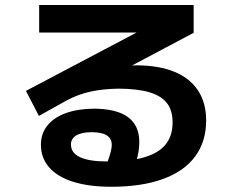

<svg xmlns="http://www.w3.org/2000/svg" viewBox="-20 -711 904 749"><path d="M139.6 -146.5Q139.6 -189.5 164.6 -220.9Q189.5 -252.4 236.3 -269.5Q283.2 -286.6 347.7 -287.1Q523.4 -285.6 523.4 -157.2Q523.4 -124.5 514.2 -90.3Q585 -104.5 619.1 -139.6Q653.3 -174.8 653.3 -233.4Q653.3 -279.8 631.6 -308.3Q609.9 -336.9 563.7 -350.8Q517.6 -364.7 443.4 -365.2Q380.9 -364.3 332.5 -353.5Q284.2 -342.8 240.2 -319.3L131.8 -258.8L81.1 -356.4L512.7 -584H132.8V-691.4H735.4V-583L495.1 -455.6L514.6 -456.1Q600.6 -455.6 660.9 -430.7Q721.2 -405.8 752.7 -357.7Q784.2 -309.6 784.2 -241.2Q784.2 -158.7 741.2 -100.6Q698.2 -42.5 615.2 -12.5Q532.2 17.6 414.1 17.6Q327.6 17.6 265.9 -1.7Q204.1 -21 171.9 -57.9Q139.6 -94.7 139.6 -146.5ZM398.4 -81.1H399.9Q416 -124 416 -145.5Q416 -195.3 337.9 -195.3Q298.8 -195.3 277.8 -182.9Q256.8 -170.4 256.8 -147.5Q256.8 -114.3 292.5 -97.7Q328.1 -81.1 398.4 -81.1Z"/></svg>

Font: Pretendard GOV
Style: Bold
Weight: 700
Designer: Base glyphs from Inter by Rasmus Andersson; Hangeul glyphs from Noto Sans CJK(Source Han Sans) by Jang Soo-young and Kan
Foundry: Kil Hyung-jin
Version: Version 1.309